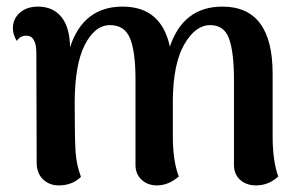

<svg xmlns="http://www.w3.org/2000/svg" viewBox="-20 -547 911 581"><path d="M805 -135Q805 -60 822 -13Q793 14 755 14Q725 14 706.5 -3Q688 -20 688 -48V-307Q688 -387 673.5 -429Q659 -471 616 -471Q571 -471 537.5 -412.5Q504 -354 503 -244V-135Q503 -60 521 -13Q490 14 455 14Q427 14 408.5 -3Q390 -20 390 -48V-307Q390 -391 373.5 -431Q357 -471 313 -471Q267 -471 236.5 -411Q206 -351 206 -234Q206 -122 209 -84Q212 -46 225 -12Q199 14 158 14Q129 14 110 -4.5Q91 -23 91 -54L90 -386Q90 -439 60 -439Q40 -439 31 -423Q19 -442 19 -461Q19 -490 40 -508.5Q61 -527 95 -527Q140 -527 165.5 -496Q191 -465 192 -404Q232 -527 351 -527Q468 -527 494 -406Q535 -527 653 -527Q805 -527 805 -324Z"/></svg>

Font: Arima Koshi Semi Bold
Style: Regular
Weight: 600
Designer: Joana Correia and Natanael Gama
Foundry: NDISCOVER
Version: Version 1.019;PS 001.019;hotconv 1.0.88;makeotf.lib2.5.64775